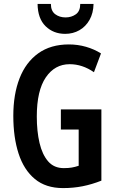

<svg xmlns="http://www.w3.org/2000/svg" viewBox="-20 -951 596 981"><path d="M291 -392H498V-28Q450 -9 402.5 0.5Q355 10 302 10Q214 10 158 -36.5Q102 -83 75 -166Q48 -249 48 -359Q48 -469 80 -551Q112 -633 175.5 -678.5Q239 -724 332 -724Q377 -724 419 -712Q461 -700 496 -678L460 -582Q401 -623 336 -623Q260 -623 214 -555.5Q168 -488 168 -356Q168 -280 182 -220.5Q196 -161 226 -126.5Q256 -92 306 -92Q330 -92 347 -95Q364 -98 382 -104V-289H291ZM458 -931Q457 -884 437.5 -849.5Q418 -815 385.5 -796.5Q353 -778 313 -778Q253 -778 213 -817Q173 -856 172 -931H240Q240 -895 262 -878.5Q284 -862 315 -862Q345 -862 367.5 -878Q390 -894 390 -931Z"/></svg>

Font: Noto Sans Kannada ExtraCondensed SemiBold
Style: Regular
Weight: 600
Width: 2
Designer: Jelle Bosma - Monotype Design Team
Foundry: Monotype Imaging Inc.
Version: Version 2.005; ttfautohint (v1.8.4.7-5d5b)